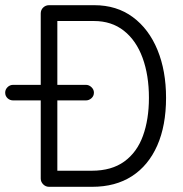

<svg xmlns="http://www.w3.org/2000/svg" viewBox="-72 -720 707 740"><path d="M117 0Q104 0 94.5 -9.5Q85 -19 85 -32V-668Q85 -682 94.5 -691Q104 -700 117 -700H291Q378 -700 440 -654Q502 -608 535 -527.5Q568 -447 568 -343Q568 -236 534 -159Q500 -82 436.5 -41Q373 0 283 0ZM149 -62H282Q358 -62 407 -97.5Q456 -133 479 -196.5Q502 -260 502 -343Q502 -430 477.5 -497Q453 -564 405.5 -601.5Q358 -639 290 -639H149ZM-21 -333Q-34 -333 -43 -341.5Q-52 -350 -52 -363Q-52 -375 -43 -384Q-34 -393 -21 -393H259Q271 -393 280.5 -384Q290 -375 290 -363Q290 -350 280.5 -341.5Q271 -333 259 -333Z"/></svg>

Font: National Park Light
Style: Regular
Weight: 300
Designer: Andrea Herstowski, Ben Hoepner
Version: Version 1.009